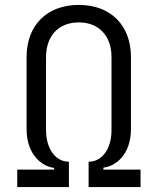

<svg xmlns="http://www.w3.org/2000/svg" viewBox="-20 -760 640 780"><path d="M260 0V-103C205 -103 167 -156 167 -232V-528C167 -615 219 -669 300 -669C381 -669 433 -615 433 -528V-232C433 -155 395 -103 340 -103V0H551V-71H400V-79C448 -84 512 -130 512 -236V-528C512 -657 430 -740 300 -740C170 -740 88 -657 88 -528V-236C88 -130 152 -83 200 -78V-71H50V0Z"/></svg>

Font: Tekne LDO Light
Style: Regular
Weight: 300
Monospace: yes
Designer: Alessio Laiso, Mario Rullo, Paolo Rosset
Foundry: Alessio Laiso
Version: Version 1.000;hotconv 1.0.109;makeotfexe 2.5.65596